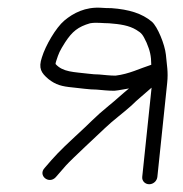

<svg xmlns="http://www.w3.org/2000/svg" viewBox="-20 -491 472 495"><path d="M278 -296C263.3 -296 250.2 -297.8 235.3 -299C227.3 -299 218.1 -299.7 207.5 -301C170.9 -305.6 142.3 -304.6 123.2 -326C123.4 -328.7 124.1 -331.3 125 -334C131.8 -354.9 133.5 -358.9 148 -382C166.2 -409.8 181.2 -422 212.2 -431C228.6 -433.9 244.3 -431 261.2 -431C289.7 -428.8 312.5 -425.5 331.4 -414C345.9 -405.2 348 -401.9 357.9 -381C366.6 -360.4 369.8 -347.2 370 -324C339.4 -314.2 313.7 -300.4 278 -296ZM385.7 -35 411 -277C414.1 -306.5 410 -322.8 407.7 -350C404.9 -376.6 386.2 -422.3 371.6 -435C346.3 -456.4 312.6 -466.7 267.3 -470C257.9 -470 249 -470.3 240.4 -471C200.2 -473.5 169.2 -457.6 145.9 -438C124 -419.6 97.1 -373.2 88 -343C78.6 -315 86 -303.1 105.1 -287C124 -272.2 139.2 -268.2 167.8 -265.5C186.5 -263.7 210.1 -260 229.3 -260C244.8 -258.7 258.2 -257 274.9 -257C287.8 -258.1 300.6 -261.3 312.6 -263C294.4 -248.2 278.1 -232.6 259.8 -218C223.3 -188.3 214 -175.6 172.5 -138C133 -101.3 121.4 -88.8 95.1 -58C77.1 -38.9 105.7 -14.9 123.6 -34C132.7 -44.7 137.6 -50.4 149.7 -64C164.4 -80.5 234 -144.8 249.8 -160C270.5 -180.1 297.3 -199.4 319 -219C333 -233.3 354.6 -250.3 370.8 -265L346.7 -35C345.6 -24.4 354.1 -16 364.7 -16C375.3 -16 384.6 -24.4 385.7 -35Z"/></svg>

Font: Just Breathe
Style: Obl2
Weight: 400
Foundry: Cannot Into Space Fonts
Version: Version 0.72